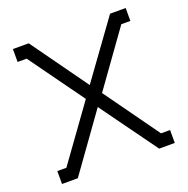

<svg xmlns="http://www.w3.org/2000/svg" viewBox="-125 -818 916 936"><g transform="rotate(-20 332.5 -350.0)"><path d="M544 0 332 -293 122 0H40V-67H87L291 -350L87 -633H40V-700H122L332 -407L544 -700H625V-633H578L375 -350L578 -67H625V0Z"/></g></svg>

Font: Turret Road Medium
Style: Regular
Weight: 500
Designer: Noponies
Foundry: Noponies
Version: Version 1.001; ttfautohint (v1.8)